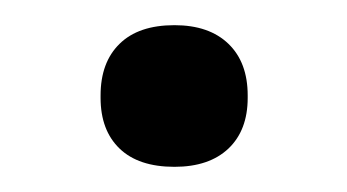

<svg xmlns="http://www.w3.org/2000/svg" viewBox="-20 -326 273 151"><path d="M59.1 -251Q59.1 -276.9 74 -291.5Q88.9 -306.2 117.2 -306.2Q144.5 -306.2 159.7 -291.5Q174.8 -276.9 174.8 -251V-249Q174.8 -223.6 159.7 -209.2Q144.5 -194.8 117.2 -194.8Q88.9 -194.8 74 -209.2Q59.1 -223.6 59.1 -249Z"/></svg>

Font: LT Wave Text
Style: Regular
Weight: 400
Designer: Daniel Lyons
Version: Version 2.5 (Glyphs App)